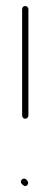

<svg xmlns="http://www.w3.org/2000/svg" viewBox="-20 -625 165 642"><path d="M75 -239V-594C75 -600 70 -605 64 -605C58 -605 54 -600 54 -594V-239C54 -233 58 -228 64 -228C70 -228 75 -233 75 -239ZM53 -10C58 -5 64 1 71 -6C78 -14 72 -20 68 -25C58 -34 43 -20 53 -10Z"/></svg>

Font: Electronic
Style: Thn
Weight: 100
Version: Version 1.011